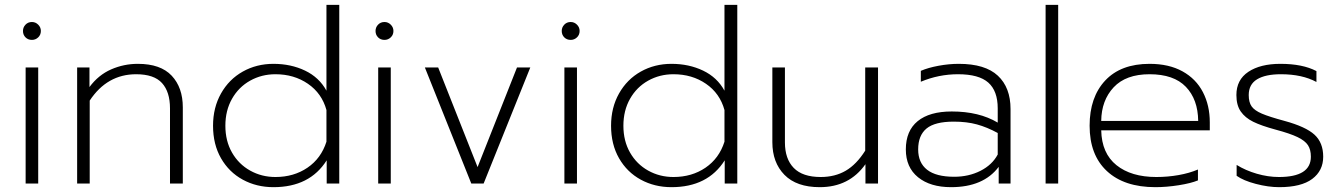

<svg xmlns="http://www.w3.org/2000/svg" viewBox="-20 -759 5547 794"><path d="M75 -631Q75 -646 85.5 -657Q96 -668 112 -668Q127 -668 138 -657Q149 -646 149 -631Q149 -615 138 -604.5Q127 -594 112 -594Q96 -594 85.5 -604.5Q75 -615 75 -631ZM86 -480H138V0H86Z M299 -480H350V-399Q387 -449 439.5 -472Q492 -495 550 -495Q644 -495 690 -446Q736 -397 736 -315V0H683V-311Q683 -379 650 -415.5Q617 -452 543 -452Q423 -452 351 -343V0H299Z M861 -239Q861 -314 894 -372.5Q927 -431 984 -463Q1041 -495 1111 -495Q1183 -495 1241.5 -467Q1300 -439 1330 -384V-739H1383V0H1331V-96Q1261 15 1111 15Q1041 15 984 -16Q927 -47 894 -104.5Q861 -162 861 -239ZM1330 -173V-304Q1311 -373 1253.5 -412.5Q1196 -452 1119 -452Q1062 -452 1014.5 -425.5Q967 -399 939.5 -350.5Q912 -302 912 -239Q912 -176 939.5 -128Q967 -80 1014.5 -53.5Q1062 -27 1119 -27Q1195 -27 1251.5 -65.5Q1308 -104 1330 -173Z M1533 -631Q1533 -646 1543.5 -657Q1554 -668 1570 -668Q1585 -668 1596 -657Q1607 -646 1607 -631Q1607 -615 1596 -604.5Q1585 -594 1570 -594Q1554 -594 1543.5 -604.5Q1533 -615 1533 -631ZM1544 -480H1596V0H1544Z M1737 -480H1792L1955 -68L2118 -480H2173L1980 0H1929Z M2303 -631Q2303 -646 2313.5 -657Q2324 -668 2340 -668Q2355 -668 2366 -657Q2377 -646 2377 -631Q2377 -615 2366 -604.5Q2355 -594 2340 -594Q2324 -594 2313.5 -604.5Q2303 -615 2303 -631ZM2314 -480H2366V0H2314Z M2507 -239Q2507 -314 2540 -372.5Q2573 -431 2630 -463Q2687 -495 2757 -495Q2829 -495 2887.5 -467Q2946 -439 2976 -384V-739H3029V0H2977V-96Q2907 15 2757 15Q2687 15 2630 -16Q2573 -47 2540 -104.5Q2507 -162 2507 -239ZM2976 -173V-304Q2957 -373 2899.5 -412.5Q2842 -452 2765 -452Q2708 -452 2660.5 -425.5Q2613 -399 2585.5 -350.5Q2558 -302 2558 -239Q2558 -176 2585.5 -128Q2613 -80 2660.5 -53.5Q2708 -27 2765 -27Q2841 -27 2897.5 -65.5Q2954 -104 2976 -173Z M3174 -171V-480H3226V-170Q3226 -102 3262.5 -64.5Q3299 -27 3374 -27Q3433 -27 3477.5 -53Q3522 -79 3558 -136V-480H3611V0H3559V-80Q3492 15 3370 15Q3274 15 3224 -36Q3174 -87 3174 -171Z M3726 -141Q3726 -218 3775 -258Q3824 -298 3916 -298Q4029 -298 4106 -252V-311Q4106 -383 4067 -417.5Q4028 -452 3942 -452Q3862 -452 3788 -421V-466Q3818 -479 3861 -487Q3904 -495 3945 -495Q4054 -495 4106.5 -446Q4159 -397 4159 -308V0H4110V-69Q4047 15 3913 15Q3827 15 3776.5 -26Q3726 -67 3726 -141ZM4106 -120V-209Q4062 -233 4020 -244.5Q3978 -256 3924 -256Q3846 -256 3811.5 -227.5Q3777 -199 3777 -141Q3777 -86 3814 -57Q3851 -28 3926 -28Q3986 -28 4034.5 -52.5Q4083 -77 4106 -120Z M4304 -739H4356V0H4304Z M4486 -239Q4486 -357 4550.5 -426Q4615 -495 4734 -495Q4814 -495 4870 -464Q4926 -433 4954.5 -378Q4983 -323 4983 -253V-220H4534Q4536 -125 4597 -76Q4658 -27 4762 -27Q4809 -27 4854 -35Q4899 -43 4934 -58V-13Q4905 -1 4854.5 7Q4804 15 4758 15Q4629 15 4557.5 -51.5Q4486 -118 4486 -239ZM4935 -259Q4934 -348 4884 -400Q4834 -452 4734 -452Q4636 -452 4585.5 -398Q4535 -344 4534 -259Z M5094 -32V-77Q5131 -54 5177.5 -40.5Q5224 -27 5269 -27Q5401 -27 5401 -111Q5401 -140 5389 -158.5Q5377 -177 5346 -192Q5315 -207 5255 -223Q5196 -239 5162.5 -255.5Q5129 -272 5111 -298Q5093 -324 5093 -366Q5093 -429 5142.5 -462Q5192 -495 5275 -495Q5367 -495 5424 -465V-420Q5365 -452 5277 -452Q5213 -452 5178.5 -431Q5144 -410 5144 -366Q5144 -336 5156 -319Q5168 -302 5198.5 -289Q5229 -276 5292 -259Q5380 -235 5416 -202Q5452 -169 5452 -111Q5452 -53 5406.5 -19Q5361 15 5270 15Q5225 15 5173.5 1.5Q5122 -12 5094 -32Z"/></svg>

Font: Prompt ExtraLight
Style: Regular
Weight: 275
Designer: Katatrad Team
Foundry: CadsonDemak
Version: Version 1.000